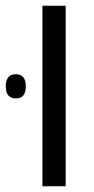

<svg xmlns="http://www.w3.org/2000/svg" viewBox="-70 -650 327 670"><path d="M-14.6 -391.1Q20.5 -390.6 20 -348.6Q20.5 -306.6 -14.6 -306.6Q-49.8 -306.6 -49.8 -348.6Q-49.8 -390.6 -14.6 -391.1ZM78.1 0V-629.9H159.2V0Z"/></svg>

Font: OpenSansHebrew-Regular
Style: Regular
Weight: 400
Foundry: Ascender Corporation, Yanek Iontef
Version: Version 2.001;PS 002.001;hotconv 1.0.70;makeotf.lib2.5.58329